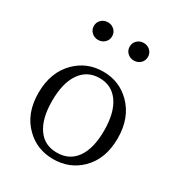

<svg xmlns="http://www.w3.org/2000/svg" viewBox="-184 -893 961 1031"><g transform="rotate(30 297.0 -378.0)"><path d="M128 -53Q51 -127 51 -255.5Q51 -384 128 -460Q197 -528 297 -528Q396 -528 465 -460Q542 -384 542 -255.5Q542 -127 466 -53Q397 14 296.5 14Q196 14 128 -53ZM179 -84Q220 -26 296.5 -26Q373 -26 415 -84Q458 -144 458 -255Q458 -366 415.5 -427Q373 -488 297 -488Q221 -488 178.5 -427Q136 -366 136 -255Q136 -144 179 -84ZM186 -770Q209 -770 225.5 -754.5Q242 -739 242 -715.5Q242 -692 225.5 -676.5Q209 -661 185.5 -661Q162 -661 145.5 -676.5Q129 -692 129 -715.5Q129 -739 145.5 -754.5Q162 -770 186 -770ZM408 -770Q431 -770 447.5 -754.5Q464 -739 464 -715.5Q464 -692 447.5 -676.5Q431 -661 407.5 -661Q384 -661 367.5 -676.5Q351 -692 351 -715.5Q351 -739 367.5 -754.5Q384 -770 408 -770Z"/></g></svg>

Font: Cactus Classical Serif
Style: Regular
Weight: 400
Designer: Henry Chan (via Glyphwiki)、田海東、宇文滿月
Foundry: Moonlit Owen
Version: Version 1.000